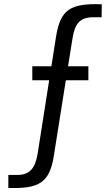

<svg xmlns="http://www.w3.org/2000/svg" viewBox="-20 -723 545 945"><path d="M21 202C173 207 224 176 245 44L304 -328H415V-397H315L337 -535C348 -601 369 -637 435 -638H480L481 -702C328 -707 278 -678 256 -544L233 -397H139V-328H222L165 35C153 103 128 138 66 138H21Z"/></svg>

Font: Vanilla Cream Book
Style: Regular
Weight: 400
Designer: Jeremy Tribby, Jinavaṁso
Foundry: Tribby Type
Version: Version 1.422;Glyphs 3.1.2 (3151)